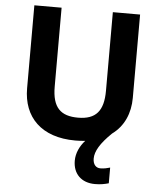

<svg xmlns="http://www.w3.org/2000/svg" viewBox="-62 -860 880 1060"><g transform="rotate(5 378.0 -330.0)"><path d="M485 7C485 -33 512 -79 574 -139C639 -186 671 -260 671 -345V-807H520V-371C520 -260 478 -210 379 -210C284 -210 236 -252 236 -370V-807H85V-347C85 -188 186 -83 375 -83C394 -83 412 -84 430 -86C401 -54 382 -14 382 28C382 101 429 147 504 147C536 147 559 142 580 136V49C567 53 547 58 526 58C503 58 485 41 485 7Z"/></g></svg>

Font: Noto Sans Kannada UI
Style: Bold
Weight: 700
Designer: Jelle Bosma - Monotype Design Team
Foundry: Monotype Imaging Inc.
Version: Version 2.005